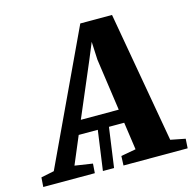

<svg xmlns="http://www.w3.org/2000/svg" viewBox="-187 -854 970 964"><g transform="rotate(-15 298.0 -372.5)"><path d="M231 0 263 -230H321L289 0ZM-79 0 -75.5 -49 -7.5 -63 313 -745H478L598 -64L674.5 -49L671.5 0H338L340 -49L417.5 -63L397 -206.5H160.5L100 -63L192.5 -49L189 0ZM190.5 -277H387.5L349 -547.5L344.5 -641L308.5 -554Z"/></g></svg>

Font: Merriweather 28pt Black
Style: Italic
Weight: 900
Italic angle: -7.8°
Version: Version 2.101